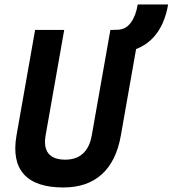

<svg xmlns="http://www.w3.org/2000/svg" viewBox="-20 -827 770 857"><path d="M503.4 -588.4 480.5 -693.4 505.4 -694.3Q542 -695.3 564.5 -726.6Q586.9 -757.8 594.7 -807.1H730.5Q714.4 -714.4 665.3 -660.6Q616.2 -606.9 533.2 -593.3ZM263.2 9.8Q139.6 9.8 86.7 -49.1Q33.7 -107.9 53.7 -222.7L136.7 -693.4H266.6L183.6 -222.7Q174.3 -169.4 196.5 -141.8Q218.8 -114.3 271.5 -114.3Q320.3 -114.3 350.3 -141.8Q380.4 -169.4 389.6 -222.7L472.7 -693.4H602.5L519.5 -222.7Q499.5 -107.9 434.6 -49.1Q369.6 9.8 263.2 9.8Z"/></svg>

Font: Cascadia Code PL
Style: Italic
Weight: 400
Italic angle: -10°
Monospace: yes
Designer: Aaron Bell
Foundry: Saja Typeworks
Version: Version 2404.023